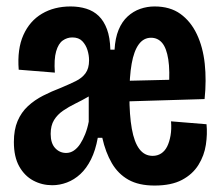

<svg xmlns="http://www.w3.org/2000/svg" viewBox="-20 -562 687 595"><path d="M142 12Q110 12 83 -2.5Q56 -17 39.5 -46.5Q23 -76 23 -122Q23 -160 34.5 -187Q46 -214 66.5 -233Q87 -252 113.5 -265.5Q140 -279 169 -290Q195 -301 214.5 -310.5Q234 -320 245 -335Q256 -350 256 -375Q256 -391 251 -407Q246 -423 235 -434.5Q224 -446 204 -446Q188 -446 174.5 -436.5Q161 -427 154 -403Q147 -379 150 -337L38 -346Q33 -410 52.5 -453.5Q72 -497 110 -519.5Q148 -542 199 -542Q225 -542 247.5 -535Q270 -528 286 -512.5Q302 -497 311.5 -471.5Q321 -446 322 -408H335Q337 -444 347.5 -469.5Q358 -495 375.5 -511Q393 -527 414.5 -534.5Q436 -542 459 -542Q507 -542 539 -519Q571 -496 590 -456Q609 -416 614.5 -364.5Q620 -313 614 -255L347 -247V-311L559 -316L503 -287Q507 -343 501.5 -378Q496 -413 482.5 -429Q469 -445 448 -445Q425 -445 410 -424.5Q395 -404 388 -364.5Q381 -325 381 -266Q381 -205 388.5 -163Q396 -121 412 -100Q428 -79 453 -79Q468 -79 479.5 -86.5Q491 -94 498 -108Q505 -122 508.5 -142Q512 -162 510 -186L620 -177Q623 -147 618 -113.5Q613 -80 595 -51Q577 -22 544 -4.5Q511 13 459 13Q410 13 378 -5Q346 -23 326.5 -56.5Q307 -90 297 -135H283Q276 -96 262 -68Q248 -40 229 -22.5Q210 -5 187.5 3.5Q165 12 142 12ZM185 -88Q198 -88 209 -95.5Q220 -103 228.5 -116Q237 -129 244 -146.5Q251 -164 255 -185V-319L290 -291Q274 -274 254 -262.5Q234 -251 213.5 -241Q193 -231 175.5 -219Q158 -207 147.5 -190Q137 -173 137 -147Q137 -118 151 -103Q165 -88 185 -88Z"/></svg>

Font: Bricolage Grotesque 36pt Condensed SemiBold
Style: Regular
Weight: 600
Width: 3
Designer: Mathieu Triay
Foundry: Atelier Triay
Version: Version 1.001;gftools[0.9.33.dev8+g029e19f]